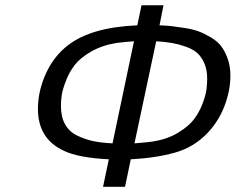

<svg xmlns="http://www.w3.org/2000/svg" viewBox="-20 -714 901 734"><path d="M125 -297.9Q125 -365.7 155.5 -432.9Q186 -500 241.2 -542Q330.1 -609.9 504.9 -617.2L521 -693.8H605L589.8 -617.2Q617.7 -616.2 636.7 -614Q655.8 -611.8 686.8 -606.9Q717.8 -602.1 739.5 -594Q761.2 -585.9 785.6 -571.5Q810.1 -557.1 825 -538.1Q839.8 -519 850.3 -490Q860.8 -460.9 860.8 -424.8Q860.8 -368.7 838.4 -309.3Q815.9 -250 772.9 -205.1Q721.2 -150.9 648.2 -130.4Q575.2 -109.9 480 -105L458 0H374L396 -105Q279.8 -110.8 225.1 -137.2Q125 -182.6 125 -297.9ZM212.9 -309.1Q212.9 -267.1 229 -238.5Q245.1 -210 275.1 -195.6Q305.2 -181.2 336.2 -174.6Q367.2 -168 410.2 -166L492.2 -556.2Q459 -554.2 425.8 -549.8Q370.6 -541 328.9 -517.1Q287.1 -493.2 266.1 -466.1Q245.1 -439 232.2 -405.5Q219.2 -372.1 216.1 -350.6Q212.9 -329.1 212.9 -309.1ZM494.1 -166Q554.2 -170.9 564 -172.9Q619.1 -181.6 660.2 -206.3Q701.2 -231 721.7 -258.1Q742.2 -285.2 754.6 -318.6Q767.1 -352.1 769.5 -373Q772 -394 772 -413.1Q772 -446.3 761.5 -471.2Q751 -496.1 734.4 -511Q717.8 -525.9 690.9 -535.4Q664.1 -544.9 637.9 -549.6Q611.8 -554.2 577.1 -556.2Z"/></svg>

Font: CMU Sans Serif
Style: Oblique
Weight: 500
Italic angle: -12°
Version: Version 0.7.0